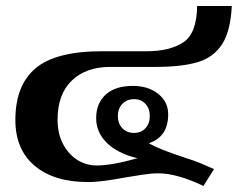

<svg xmlns="http://www.w3.org/2000/svg" viewBox="-20 -594 789 637"><path d="M505 -19Q483 -19 453.5 -14.5Q424 -10 394 -5Q363 1 330 5.5Q297 10 272 10Q159 10 95 -44Q31 -98 31 -196Q31 -311 98 -367.5Q165 -424 319 -424H467Q543 -424 588 -453.5Q633 -483 634 -574H749Q745 -491 717 -447.5Q689 -404 636.5 -388Q584 -372 495 -372H346Q265 -372 218 -326.5Q171 -281 171 -197Q171 -151 189 -116.5Q207 -82 236.5 -63.5Q266 -45 301 -45Q351 -45 436 -69Q370 -85 334.5 -120Q299 -155 299 -202Q299 -251 330.5 -280Q362 -309 421 -309Q472 -309 505 -282.5Q538 -256 538 -215Q538 -140 474 -119Q504 -100 596 -70Q606 -67 621.5 -61.5Q637 -56 644 -53L690 -33L655 23Q567 -19 505 -19ZM477 -209Q477 -234 462.5 -249.5Q448 -265 425 -265Q401 -265 386 -249.5Q371 -234 371 -209Q371 -184 386 -168.5Q401 -153 425 -153Q448 -153 462.5 -168.5Q477 -184 477 -209Z"/></svg>

Font: Taviraj SemiBold
Style: Regular
Weight: 600
Designer: Katatrad Team
Foundry: CadsonDemak
Version: Version 1.001